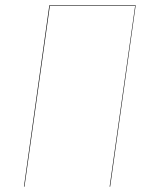

<svg xmlns="http://www.w3.org/2000/svg" viewBox="-20 -700 576 720"><path d="M488.8 -680.2 393.1 0H391.1L486.8 -678.2H167L71.8 0H69.8L165 -680.2Z"/></svg>

Font: Fira Sans Compressed Two
Style: Italic
Weight: 100
Width: 3
Italic angle: -8°
Designer: Carrois Corporate & Edenspiekermann AG
Foundry: Carrois Corporate GbR & Edenspiekermann AG
Version: Version 4.203;PS 004.203;hotconv 1.0.88;makeotf.lib2.5.64775